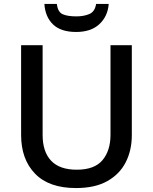

<svg xmlns="http://www.w3.org/2000/svg" viewBox="-20 -943 776 973"><path d="M648 -258Q648 -181 617 -120.5Q586 -60 523.5 -25Q461 10 365 10Q228 10 157.5 -63Q87 -136 87 -259V-714H196V-259Q196 -174 239 -128.5Q282 -83 369 -83Q459 -83 499.5 -131.5Q540 -180 540 -260V-714H648ZM531 -923Q526 -860 483.5 -820.5Q441 -781 366 -781Q288 -781 248.5 -819.5Q209 -858 205 -923H268Q273 -882 297.5 -871Q322 -860 367 -860Q405 -860 433 -872Q461 -884 467 -923Z"/></svg>

Font: Noto Sans Lao Looped Medium
Style: Regular
Weight: 500
Designer: Mark Frömberg, Ben Mitchell
Foundry: The Fontpad Ltd
Version: Version 1.002; ttfautohint (v1.8.4.7-5d5b)